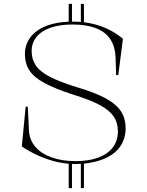

<svg xmlns="http://www.w3.org/2000/svg" viewBox="-20 -835 761 995"><path d="M399 140V0H415V140ZM336 140V0H353V140ZM336 -715V-815H353V-715ZM399 -715V-815H415V-715ZM368 15Q323 15 275 4Q227 -7 181 -27.5Q135 -48 93 -76L113 -282H124L130 -161Q132 -111 162.5 -75Q193 -39 247 -19.5Q301 0 371 0Q441 0 490 -18.5Q539 -37 565 -71.5Q591 -106 591 -154Q591 -199 569 -231.5Q547 -264 496.5 -291Q446 -318 358 -345Q266 -375 211 -404.5Q156 -434 132.5 -470Q109 -506 109 -555Q109 -594 126.5 -625Q144 -656 176 -678Q208 -700 254 -711.5Q300 -723 359 -723Q413 -723 461 -711.5Q509 -700 548.5 -679.5Q588 -659 617 -634L593 -446H582L579 -535Q577 -594 551 -632.5Q525 -671 476 -689.5Q427 -708 356 -708Q289 -708 242 -691.5Q195 -675 169.5 -644Q144 -613 144 -570Q144 -527 166 -495Q188 -463 239.5 -436.5Q291 -410 379 -383Q450 -362 498 -340Q546 -318 575.5 -293Q605 -268 618 -238Q631 -208 631 -169Q631 -134 618.5 -104.5Q606 -75 583.5 -53Q561 -31 528.5 -16Q496 -1 455.5 7Q415 15 368 15Z"/></svg>

Font: Kalnia Thin ExtraLight
Style: Regular
Weight: 250
Version: Version 1.105